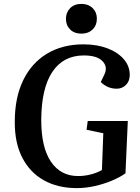

<svg xmlns="http://www.w3.org/2000/svg" viewBox="-20 -953 719 987"><path d="M637 -331 625 -62Q597 -42 555.5 -24.5Q514 -7 467 3.5Q420 14 375 14Q277 14 205 -26.5Q133 -67 94 -143.5Q55 -220 56 -328Q56 -451 99 -540Q142 -629 221.5 -677Q301 -725 409 -725Q479 -725 532.5 -704.5Q586 -684 616.5 -648.5Q647 -613 647 -568Q647 -536 627.5 -516.5Q608 -497 580 -497Q533 -497 498 -531L517 -571Q535 -609 507 -638.5Q479 -668 411 -668Q306 -668 249.5 -584Q193 -500 192 -337Q192 -195 242 -121.5Q292 -48 381 -48Q415 -48 447.5 -56.5Q480 -65 504 -79L511 -268L425 -286L431 -331ZM319 -856Q319 -889 340.5 -911Q362 -933 399 -933Q434 -933 456 -911.5Q478 -890 478 -857Q478 -823 456 -801.5Q434 -780 399 -780Q362 -780 340.5 -801.5Q319 -823 319 -856Z"/></svg>

Font: Literata 36pt SemiBold
Style: Italic
Weight: 600
Italic angle: -2°
Designer: Latin by Veronika Burian and Jose Scaglione. Greek by Irene Vlachou. Cyrillic by Vera Evstafieva
Foundry: TypeTogether
Version: Version 3.002